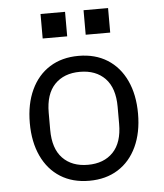

<svg xmlns="http://www.w3.org/2000/svg" viewBox="-53 -768 705 827"><g transform="rotate(-5 300.0 -355.0)"><path d="M66 -258Q66 -340 94.5 -401Q123 -462 175.5 -495Q228 -528 300 -528Q372 -528 424.5 -495Q477 -462 505.5 -401Q534 -340 534 -258Q534 -176 505.5 -115Q477 -54 424.5 -21Q372 12 300 12Q228 12 175.5 -21Q123 -54 94.5 -115Q66 -176 66 -258ZM449 -221V-295Q449 -376 409 -417.5Q369 -459 300 -459Q231 -459 191 -417.5Q151 -376 151 -295V-221Q151 -140 191 -98.5Q231 -57 300 -57Q369 -57 409 -98.5Q449 -140 449 -221ZM445 -722V-616H339V-722ZM259 -722V-616H153V-722Z"/></g></svg>

Font: iA Writer Quattro V
Style: Regular
Weight: 400
Designer: Mike Abbink, Paul van der Laan, Pieter van Rosmalen, Oliver Reichenstein
Foundry: Information Architects Inc.
Version: Version 2.000